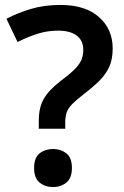

<svg xmlns="http://www.w3.org/2000/svg" viewBox="-20 -744 501 777"><path d="M137 -256Q137 -308 156.5 -343Q176 -378 226 -417Q260 -442 279.5 -461Q299 -480 308 -498.5Q317 -517 317 -542Q317 -580 290.5 -600Q264 -620 215 -620Q171 -620 131 -607Q91 -594 51 -574L6 -668Q52 -692 105.5 -708Q159 -724 225 -724Q325 -724 380.5 -675Q436 -626 436 -548Q436 -505 422.5 -474.5Q409 -444 383 -418Q357 -392 319 -363Q288 -339 271.5 -322Q255 -305 249.5 -288Q244 -271 244 -248V-223H137ZM118 -64Q118 -106 140.5 -123.5Q163 -141 195 -141Q226 -141 248.5 -123.5Q271 -106 271 -64Q271 -23 248.5 -5Q226 13 195 13Q163 13 140.5 -5Q118 -23 118 -64Z"/></svg>

Font: Noto Sans Ethiopic SemiBold
Style: Regular
Weight: 600
Designer: Monotype Design Team
Foundry: Monotype Imaging Inc.
Version: Version 2.102; ttfautohint (v1.8.4.7-5d5b)